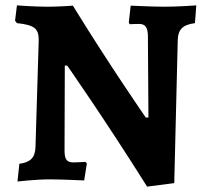

<svg xmlns="http://www.w3.org/2000/svg" viewBox="-20 -667 768 714"><path d="M527 27 628 14 641 -518C642 -558 660 -575 705 -581L710 -647C710 -647 641 -642 593 -642C549 -642 466 -646 466 -646L459 -584L462 -577C467 -577 482 -578 497 -578C520 -578 529 -566 530 -535L532 -230H522C522 -230 383 -431 251 -646C251 -646 199 -642 157 -642C108 -642 43 -647 43 -647L36 -590L43 -581C108 -574 124 -561 124 -518L112 -121C111 -80 92 -63 52 -58L45 8C45 8 112 0 165 0C208 0 293 4 293 4L303 -59L298 -65C298 -65 265 -63 254 -63C228 -63 220 -74 220 -108L221 -423H230C230 -423 370 -223 527 27Z"/></svg>

Font: Alegreya SC
Style: Bold
Weight: 700
Designer: Juan Pablo del Peral
Foundry: Huerta Tipografica
Version: Version 2.007;PS 002.007;hotconv 1.0.88;makeotf.lib2.5.64775